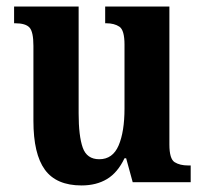

<svg xmlns="http://www.w3.org/2000/svg" viewBox="-20 -556 624 586"><path d="M229 10Q152 10 117 -38Q82 -86 82 -187V-416Q82 -459 70 -472Q58 -485 26 -485H23V-536H220V-210Q220 -141 232.5 -105.5Q245 -70 283 -70Q324 -70 342 -112Q360 -154 360 -225V-420Q360 -464 344.5 -474.5Q329 -485 304 -485H301V-536H497V-115Q497 -71 513 -61Q529 -51 554 -51H562V0H385L365 -73H360Q339 -29 306.5 -9.5Q274 10 229 10Z"/></svg>

Font: Noto Serif Khmer Condensed
Style: Bold
Weight: 700
Width: 3
Designer: Danh Hong and the Monotype Design Team
Foundry: Monotype Imaging Inc.
Version: Version 2.004; ttfautohint (v1.8.4.7-5d5b)